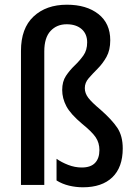

<svg xmlns="http://www.w3.org/2000/svg" viewBox="-20 -785 574 815"><path d="M448 -614Q448 -572 432 -543.5Q416 -515 394.5 -493.5Q373 -472 356.5 -453Q340 -434 340 -411Q340 -389 355 -369.5Q370 -350 406 -320Q455 -277 478 -242.5Q501 -208 501 -155Q501 -75 457 -32.5Q413 10 332 10Q302 10 273 3Q244 -4 220 -19V-111Q241 -96 269.5 -85Q298 -74 327 -74Q365 -74 383.5 -93.5Q402 -113 402 -148Q402 -179 386 -202.5Q370 -226 329 -259Q279 -301 261.5 -334.5Q244 -368 244 -403Q244 -439 260 -463Q276 -487 297 -507Q318 -527 334 -549.5Q350 -572 350 -605Q350 -641 326.5 -661.5Q303 -682 263 -682Q221 -682 194.5 -653.5Q168 -625 168 -567V0H69V-569Q69 -665 122.5 -715Q176 -765 264 -765Q347 -765 397.5 -725.5Q448 -686 448 -614Z"/></svg>

Font: Noto Sans Malayalam Condensed Medium
Style: Regular
Weight: 500
Width: 3
Designer: Jelle Bosma - Monotype Design Team
Foundry: Monotype Imaging Inc.
Version: Version 2.104; ttfautohint (v1.8.4.7-5d5b)